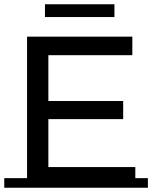

<svg xmlns="http://www.w3.org/2000/svg" viewBox="-22 -872 714 901"><path d="M196 -398H556V-313H196ZM205 -88H613V-1H105V-700H599V-613H205ZM-2 -36H672V9H-2ZM189 -792V-852H515V-792Z"/></svg>

Font: Montserrat Underline Thin Medium
Style: Regular
Weight: 500
Version: Version 9.000